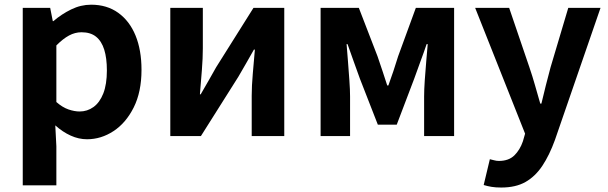

<svg xmlns="http://www.w3.org/2000/svg" viewBox="-20 -594 2654 838"><path d="M79.3 214.9V-559.8H199L210.4 -501.9H213.2Q248.3 -532.1 290.5 -552.8Q332.7 -573.5 377.8 -573.5Q446.7 -573.5 496 -538.1Q545.4 -502.6 571.5 -439.1Q597.6 -375.6 597.6 -288.9Q597.6 -192.9 563.6 -125Q529.5 -57.1 475.3 -21.7Q421.2 13.8 359.7 13.8Q323.5 13.8 288.4 -2.2Q253.2 -18.1 221.3 -46.8L226 44.4V214.9ZM327.6 -107.4Q361 -107.4 388.1 -126.9Q415.2 -146.4 430.9 -186.2Q446.5 -226.1 446.5 -286.6Q446.5 -340.3 434.9 -377.5Q423.2 -414.6 399.1 -433.9Q375.1 -453.2 335.8 -453.2Q307.5 -453.2 281.2 -439Q255 -424.9 226 -395.7V-148.7Q252.7 -125.3 279 -116.3Q305.2 -107.4 327.6 -107.4Z M723.3 0V-559.8H865.3V-383.2Q865.3 -340.9 861.1 -287.8Q856.9 -234.6 852.5 -182.4H856Q870.6 -208.2 890.2 -241.8Q909.7 -275.5 923.4 -300.5L1086.4 -559.8H1220.7V0H1078.6V-176.4Q1078.6 -218.8 1083.3 -272Q1088 -325.2 1092.4 -377.4H1088.2Q1073.7 -352.4 1054.4 -317.9Q1035.2 -283.5 1020.5 -259.3L856.8 0Z M1379.3 0V-559.8H1546.1L1627.6 -348.7Q1639.2 -314.7 1649.7 -283.4Q1660.2 -252.1 1670.1 -221H1675.1Q1686.2 -252.1 1696.9 -283.4Q1707.6 -314.7 1717.8 -348.7L1795 -559.8H1962V0H1831.1V-172.9Q1831.1 -201.5 1833.9 -243.4Q1836.8 -285.4 1840.5 -328.1Q1844.2 -370.9 1846.8 -401.4H1842Q1830 -365.6 1815 -325.5Q1800 -285.5 1788 -250.9L1711.6 -49.9H1629.1L1550.7 -250.9Q1538.7 -285.5 1523.7 -325.9Q1508.7 -366.4 1496.9 -401.4H1492.7Q1495.3 -370.9 1498.6 -328.1Q1502 -285.4 1504.9 -243.4Q1507.9 -201.5 1507.9 -172.9V0Z M2167.8 224.5Q2143.1 224.5 2125.2 221.5Q2107.3 218.5 2091.1 213.5L2118 100.9Q2126 102.6 2136.5 105.5Q2146.9 108.4 2157.3 108.4Q2200.3 108.4 2225 84.2Q2249.6 60 2262.2 22.8L2271.8 -10.6L2053.8 -559.8H2202.2L2290.7 -300Q2303.7 -262.1 2315 -222.2Q2326.2 -182.3 2338 -141.9H2343Q2352.1 -181.5 2362.4 -221.4Q2372.7 -261.3 2382.9 -300L2460.3 -559.8H2601.1L2402 17.1Q2378.1 83 2347.3 129.4Q2316.5 175.8 2273.7 200.2Q2231 224.5 2167.8 224.5Z"/></svg>

Font: Noto Sans TC Thin
Style: Regular
Weight: 100
Designer: Ryoko NISHIZUKA 西塚涼子 (kana, bopomofo & ideographs); Paul D. Hunt (Latin, Greek & Cyrillic); Sandoll Communications 산돌커뮤니
Foundry: Adobe
Version: Version 2.004-H2;hotconv 1.0.118;makeotfexe 2.5.65603